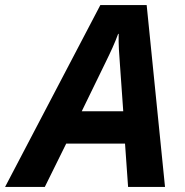

<svg xmlns="http://www.w3.org/2000/svg" viewBox="-80 -734 728 754"><path d="M-60 0H96L180 -170H411L423 0H568L496 -714H314ZM241 -297 335 -490C355 -531 371 -565 384 -601H386C385 -559 388 -520 391 -481L404 -297Z"/></svg>

Font: Noto Sans
Style: Bold Italic
Weight: 700
Italic angle: -12°
Designer: Monotype Design Team
Foundry: Monotype Imaging Inc.
Version: Version 2.013